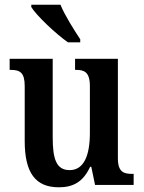

<svg xmlns="http://www.w3.org/2000/svg" viewBox="-20 -786 610 816"><path d="M269 -606H321V-619C296 -657 255 -721 237 -766H113V-756C134 -721 217 -642 269 -606ZM230 10C290 10 333 -12 363 -77H368L384 0H548V-47H542C507 -47 481 -54 481 -113V-536H299V-489H303C337 -489 362 -481 362 -420V-221C362 -126 337 -63 276 -63C219 -63 204 -111 204 -202V-536H21V-489H25C65 -489 85 -478 85 -420V-187C85 -51 131 10 230 10Z"/></svg>

Font: Noto Serif Georgian Condensed SemiBold
Style: Regular
Weight: 600
Width: 3
Designer: Monotype Design Team, Akaki Razmadze
Foundry: Google LLC
Version: Version 2.003